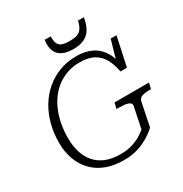

<svg xmlns="http://www.w3.org/2000/svg" viewBox="-211 -1081 1193 1255"><g transform="rotate(-30 385.5 -453.5)"><path d="M116 -291Q116 -344 125 -393Q134 -442 152 -486Q170 -530 196.5 -565.5Q223 -601 258 -627Q293 -653 335.5 -667.5Q378 -682 428 -682Q495 -682 536 -658.5Q577 -635 599 -594Q621 -553 631 -497H680L727 -715H683L635 -548L654 -546Q647 -587 630 -620Q613 -653 586 -677Q559 -701 520 -714.5Q481 -728 429 -728Q360 -728 301 -705.5Q242 -683 195.5 -643Q149 -603 116.5 -549Q84 -495 67 -430Q50 -365 50 -294Q50 -223 71.5 -165.5Q93 -108 133.5 -67Q174 -26 231.5 -4.5Q289 17 361 17Q411 17 451 7Q491 -3 522.5 -19Q554 -35 577 -51.5Q600 -68 615 -82L651 -258Q656 -282 677.5 -289.5Q699 -297 734 -297H746L756 -341H496L486 -297H506Q536 -297 556 -293.5Q576 -290 586 -281.5Q596 -273 593 -258L560 -99Q551 -92 526.5 -75Q502 -58 461.5 -43Q421 -28 363 -28Q301 -28 255 -46Q209 -64 178 -98.5Q147 -133 131.5 -181.5Q116 -230 116 -291ZM441 -777Q487 -777 520 -792Q553 -807 573 -839.5Q593 -872 601 -924H557Q549 -889 536 -869.5Q523 -850 501 -842.5Q479 -835 444 -835Q405 -835 384.5 -844Q364 -853 357 -872.5Q350 -892 351 -924H306Q304 -915 303.5 -907.5Q303 -900 303 -892Q303 -856 317 -830.5Q331 -805 361.5 -791Q392 -777 441 -777Z"/></g></svg>

Font: Roboto Serif 20pt ExtraLight
Style: Italic
Weight: 250
Italic angle: -10°
Version: Version 1.007